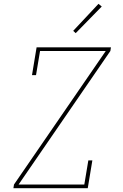

<svg xmlns="http://www.w3.org/2000/svg" viewBox="-20 -982 640 1002"><path d="M50 0 53 -19 532 -716H189L168 -590H147L171 -735H559L556 -716L77 -19H420L441 -145H462L438 0ZM375 -809 362 -821 494 -962 511 -948Z"/></svg>

Font: Iosevka HT Thin Extended
Style: Italic
Weight: 100
Width: 7
Italic angle: -9°
Monospace: yes
Designer: Belleve Invis
Foundry: Belleve Invis
Version: Version 32.3.0; ttfautohint (v1.8.4)